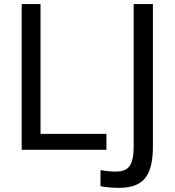

<svg xmlns="http://www.w3.org/2000/svg" viewBox="-20 -732 853 938"><path d="M86 0V-712H178V-78H500V0ZM471 178V99Q533 110 568.5 104.5Q604 99 618.5 70.5Q633 42 633 -15V-712H727V-15Q727 70 702.5 117.5Q678 165 621.5 179Q565 193 471 178Z"/></svg>

Font: Muli Medium
Style: Regular
Weight: 500
Designer: Vernon Adams
Foundry: Vernon Adams
Version: Version 2.100; ttfautohint (v1.8.1.43-b0c9)